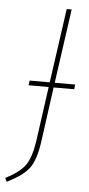

<svg xmlns="http://www.w3.org/2000/svg" viewBox="-80 -714 393 846"><g transform="rotate(5 116.5 -290.5)"><path d="M246.1 -353 244.1 -332H152.8L119.1 -86.9Q107.9 -8.3 81.1 28.3Q54.2 64.9 -17.1 100.1L-24.9 84Q38.6 51.3 62.5 17.1Q86.4 -17.1 97.2 -89.8L130.9 -332H42L44.9 -353H133.8L180.2 -681.2H202.1L155.8 -353Z"/></g></svg>

Font: Fira Sans Compressed Thin
Style: Italic
Weight: 100
Width: 3
Italic angle: -8°
Designer: Carrois Corporate & Edenspiekermann AG
Foundry: Carrois Corporate GbR & Edenspiekermann AG
Version: Version 4.203;PS 004.203;hotconv 1.0.88;makeotf.lib2.5.64775